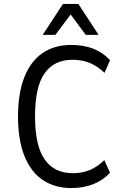

<svg xmlns="http://www.w3.org/2000/svg" viewBox="-20 -941 638 970"><path d="M340 9Q256 9 195.5 -32Q135 -73 103 -154Q71 -235 71 -352Q71 -470 103 -551Q135 -632 195 -673Q255 -714 340 -714Q402 -714 451 -695Q500 -676 536 -637L508 -573Q471 -608 432.5 -623.5Q394 -639 346 -639Q254 -639 205.5 -571Q157 -503 157 -353Q157 -204 206 -135Q255 -66 347 -66Q394 -66 432.5 -81.5Q471 -97 507 -132L536 -68Q500 -30 451 -10.5Q402 9 340 9ZM196 -765 298 -921H376L478 -765H413L337 -868L260 -765Z"/></svg>

Font: Nunito Sans 7pt Condensed
Style: Regular
Weight: 400
Width: 3
Designer: Vernon Adams
Foundry: Vernon Adams
Version: Version 3.101;gftools[0.9.27]